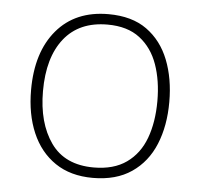

<svg xmlns="http://www.w3.org/2000/svg" viewBox="-45 -586 670 642"><g transform="rotate(5 290.5 -265.0)"><path d="M522 -265Q522 -185 496.5 -123Q471 -61 419 -25.5Q367 10 289 10Q214 10 162.5 -25Q111 -60 84.5 -122Q58 -184 58 -265Q58 -392 120.5 -466Q183 -540 294 -540Q373 -540 423 -504Q473 -468 497.5 -406Q522 -344 522 -265ZM98 -265Q98 -158 145 -91.5Q192 -25 289 -25Q356 -25 399 -55.5Q442 -86 462 -140Q482 -194 482 -265Q482 -333 463 -387Q444 -441 402.5 -473Q361 -505 294 -505Q199 -505 148.5 -441.5Q98 -378 98 -265Z"/></g></svg>

Font: Noto Sans ExtraLight
Style: Regular
Weight: 200
Designer: Monotype Design Team
Foundry: Monotype Imaging Inc.
Version: Version 2.007